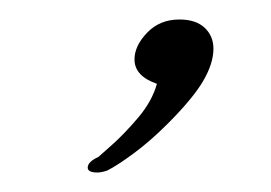

<svg xmlns="http://www.w3.org/2000/svg" viewBox="-20 -80 278 197"><path d="M90 95Q87 96 84.5 96.5Q82 97 80 97Q70 97 70 92Q70 86 81 81Q82 80 94.5 69Q107 58 121.5 41Q136 24 141 6Q118 -2 118 -19Q118 -33 131 -46.5Q144 -60 164 -60Q181 -60 190 -51.5Q199 -43 199 -30Q199 -15 188.5 3Q178 21 152 47Q134 65 117 77.5Q100 90 90 95Z"/></svg>

Font: Corinthia
Style: Bold
Weight: 700
Designer: Robert E. Leuschke
Foundry: Robert E. Leuschke
Version: Version 1.013; ttfautohint (v1.8.3)